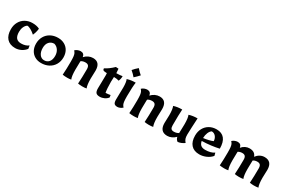

<svg xmlns="http://www.w3.org/2000/svg" viewBox="98 -1656 4020 2707"><g transform="rotate(30 2108.0 -303.0)"><path d="M29 -191Q29 -257 57.5 -308.5Q86 -360 137 -389Q188 -418 253 -418Q321 -418 368 -394Q368 -373 358.5 -338.5Q349 -304 337 -278Q300 -311 265 -330Q230 -349 206 -349Q179 -332 163 -296.5Q147 -261 147 -217Q147 -151 172.5 -119Q198 -87 254 -87Q289 -87 320 -96.5Q351 -106 373 -124L381 -73Q353 -35 307 -12Q261 11 213 11Q124 11 76.5 -41.5Q29 -94 29 -191Z M438 -192Q438 -258 467.5 -309.5Q497 -361 549.5 -389.5Q602 -418 669 -418Q729 -418 775 -392.5Q821 -367 846 -321Q871 -275 871 -215Q871 -149 841 -97.5Q811 -46 757 -17.5Q703 11 634 11Q576 11 531.5 -14.5Q487 -40 462.5 -86Q438 -132 438 -192ZM759 -174Q759 -227 733.5 -266.5Q708 -306 664 -319Q612 -319 581 -283.5Q550 -248 550 -187Q550 -122 578.5 -83Q607 -44 652 -44Q702 -44 730.5 -78.5Q759 -113 759 -174Z M983 0Q990 -100 990 -213Q990 -268 986.5 -297Q983 -326 975.5 -343Q968 -360 951 -378Q971 -397 995 -405.5Q1019 -414 1038 -414Q1096 -414 1104 -355Q1131 -385 1166 -401.5Q1201 -418 1239 -418Q1356 -418 1356 -280L1354 -217L1352 -150Q1352 -45 1372 0Q1344 6 1299 6Q1268 6 1233 0Q1240 -109 1240 -235Q1240 -275 1225 -292.5Q1210 -310 1177 -310Q1134 -310 1105 -290L1104 -261Q1102 -197 1102 -150Q1102 -45 1122 0Q1094 6 1059 6Q1017 6 983 0Z M1509 -83Q1509 -114 1511 -178Q1513 -250 1513 -297Q1513 -314 1511 -330Q1469 -330 1455 -337.5Q1441 -345 1441 -368Q1510 -402 1578 -469L1622 -466Q1626 -432 1627 -396Q1694 -397 1725 -404Q1725 -379 1721 -360Q1717 -341 1708 -321Q1679 -332 1625 -333Q1622 -294 1622 -252Q1622 -140 1634 -80Q1672 -81 1711 -89L1717 -53Q1697 -25 1661.5 -8Q1626 9 1589 9Q1545 9 1527 -11.5Q1509 -32 1509 -83Z M1809 -73Q1809 -110 1811 -178Q1813 -242 1813 -272Q1813 -312 1808 -347Q1803 -382 1794 -397Q1828 -408 1860 -412.5Q1892 -417 1931 -417Q1926 -388 1922.5 -327.5Q1919 -267 1919 -192Q1919 -137 1922.5 -108Q1926 -79 1933.5 -62Q1941 -45 1958 -27Q1939 -9 1916.5 0Q1894 9 1876 9Q1839 9 1824 -9Q1809 -27 1809 -73ZM1791 -542Q1825 -583 1866 -617Q1904 -572 1941 -542Q1906 -502 1866 -467Q1836 -504 1791 -542Z M2067 0Q2074 -100 2074 -213Q2074 -268 2070.5 -297Q2067 -326 2059.5 -343Q2052 -360 2035 -378Q2055 -397 2079 -405.5Q2103 -414 2122 -414Q2180 -414 2188 -355Q2215 -385 2250 -401.5Q2285 -418 2323 -418Q2440 -418 2440 -280L2438 -217L2436 -150Q2436 -45 2456 0Q2428 6 2383 6Q2352 6 2317 0Q2324 -109 2324 -235Q2324 -275 2309 -292.5Q2294 -310 2261 -310Q2218 -310 2189 -290L2188 -261Q2186 -197 2186 -150Q2186 -45 2206 0Q2178 6 2143 6Q2101 6 2067 0Z M2566 -127 2568 -190 2570 -257Q2570 -355 2551 -397Q2611 -417 2688 -417Q2682 -333 2682 -157Q2682 -119 2695.5 -103Q2709 -87 2740 -87Q2783 -87 2816 -108Q2816 -167 2819 -210L2820 -257Q2820 -355 2801 -397Q2861 -417 2938 -417Q2934 -353 2930 -264.5Q2926 -176 2926 -147Q2926 -106 2934 -82.5Q2942 -59 2965 -32Q2914 5 2859 11Q2829 -10 2820 -49Q2793 -21 2758.5 -5Q2724 11 2688 11Q2566 11 2566 -127Z M3028 -191Q3028 -257 3056 -308.5Q3084 -360 3134.5 -389Q3185 -418 3250 -418Q3335 -418 3379 -364Q3423 -310 3423 -204Q3368 -191 3293.5 -181.5Q3219 -172 3147 -171Q3155 -127 3180 -106.5Q3205 -86 3251 -86Q3340 -86 3396 -124L3408 -78Q3376 -38 3321.5 -13.5Q3267 11 3210 11Q3122 11 3075 -41.5Q3028 -94 3028 -191ZM3296 -253Q3294 -298 3268 -328.5Q3242 -359 3203 -359Q3176 -342 3160 -303Q3144 -264 3143 -216Q3186 -221 3228 -231Q3270 -241 3296 -253Z M3540 0Q3547 -100 3547 -213Q3547 -268 3543.5 -297Q3540 -326 3532.5 -343Q3525 -360 3508 -378Q3528 -397 3552 -405.5Q3576 -414 3595 -414Q3652 -414 3661 -356Q3686 -386 3718 -402Q3750 -418 3786 -418Q3874 -418 3898 -347Q3923 -380 3957.5 -399Q3992 -418 4031 -418Q4153 -418 4153 -280L4151 -217L4149 -150Q4149 -45 4169 0Q4140 6 4096 6Q4065 6 4030 0Q4037 -109 4037 -235Q4037 -275 4022 -292.5Q4007 -310 3974 -310Q3935 -310 3907 -291Q3907 -268 3905 -212L3904 -150Q3904 -45 3924 0Q3896 6 3851 6Q3820 6 3785 0Q3792 -109 3792 -235Q3792 -275 3777 -292.5Q3762 -310 3729 -310Q3690 -310 3662 -291L3661 -262Q3659 -198 3659 -150Q3659 -45 3679 0Q3651 6 3616 6Q3574 6 3540 0Z"/></g></svg>

Font: Mirza SemiBold
Style: Regular
Weight: 600
Designer: Arabic design by Kourosh Beigpour, Latin design by Eduardo Tunni, engineering by Lasse Fister
Version: Version 1.0010g